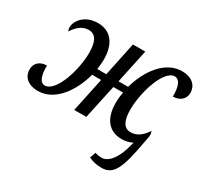

<svg xmlns="http://www.w3.org/2000/svg" viewBox="-157 -758 1262 1198"><g transform="rotate(30 473.5 -159.0)"><path d="M700 228C785 227 815 162 852 -47C856 -67 861 -88 861 -104C861 -113 857 -123 855 -128C831 -91 797 -55 746 -55C693 -55 674 -103 674 -178C674 -308 737 -499 813 -495C850 -494 865 -444 863 -380C917 -380 947 -414 947 -454C947 -503 912 -546 835 -546C714 -546 628 -425 591 -293H522L574 -537H485L434 -293H369C372 -316 375 -340 375 -367C375 -473 326 -544 231 -544C133 -544 89 -476 89 -434C89 -420 92 -410 95 -406C120 -443 152 -478 202 -478C255 -478 275 -430 275 -355C275 -228 214 -40 136 -40C99 -40 84 -91 87 -155C32 -155 4 -121 4 -80C4 -31 39 11 116 11C236 11 323 -111 359 -246H424L372 0H459L512 -246H582C576 -217 574 -192 574 -167C574 -61 622 10 718 10C749 10 774 2 795 -8L790 10C765 116 716 173 670 173C650 173 633 170 621 165L606 207C632 220 661 228 700 228Z"/></g></svg>

Font: Noto Serif Condensed Medium
Style: Italic
Weight: 500
Width: 3
Italic angle: -12°
Designer: Monotype Design Team
Foundry: Monotype Imaging Inc.
Version: Version 2.013